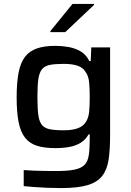

<svg xmlns="http://www.w3.org/2000/svg" viewBox="-20 -752 670 980"><path d="M291 208Q256 208 220 206.5Q184 205 152.5 202.5Q121 200 101 198V116Q122 118 151 119Q180 120 210.5 120.5Q241 121 266 121Q325 121 359.5 114Q394 107 411 90Q428 73 433 41Q438 9 438 -41V-66H432Q417 -39 392 -23.5Q367 -8 334.5 -2Q302 4 262 4Q206 4 168.5 -8Q131 -20 108 -49Q85 -78 75 -128.5Q65 -179 65 -255Q65 -331 75 -382Q85 -433 108 -462.5Q131 -492 169 -505Q207 -518 262 -518Q296 -518 330 -512Q364 -506 392 -489.5Q420 -473 436 -440H443L446 -510H542V-62Q542 11 534.5 62Q527 113 502 145.5Q477 178 427 193Q377 208 291 208ZM305 -87Q350 -87 377.5 -97.5Q405 -108 418 -129Q432 -150 435 -181.5Q438 -213 438 -256Q438 -299 435 -331Q432 -363 418 -383Q405 -406 377.5 -416Q350 -426 305 -426Q260 -426 233.5 -420.5Q207 -415 193.5 -397.5Q180 -380 175.5 -346.5Q171 -313 171 -256Q171 -200 175.5 -166Q180 -132 193.5 -115Q207 -98 233.5 -92.5Q260 -87 305 -87ZM237 -588V-593L350 -732H460V-727L313 -588Z"/></svg>

Font: Saira SemiExpanded Medium
Style: Regular
Weight: 500
Width: 6
Designer: Hector Gatti with collaboration of the Omnibus-Type team
Foundry: Omnibus-Type
Version: Version 1.101